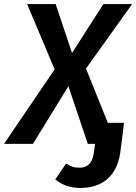

<svg xmlns="http://www.w3.org/2000/svg" viewBox="-58 -711 673 949"><path d="M367 -372 595 -691H453L298 -449L217 -691H76L212 -368L-38 0H105L280 -285L376 0H412L405 49C398 96 373 118 335 118C306 118 290 111 269 97L215 176C241 197 279 218 339 218C444 218 518 163 536 46L542 0L555 -104H475Z"/></svg>

Font: Fira Sans Medium
Style: Italic
Weight: 500
Italic angle: -8°
Designer: bBox Type GmbH & Carrois Corporate GbR & Edenspiekermann AG
Foundry: bBox Type GmbH & Carrois Corporate GbR & Edenspiekermann AG
Version: Version 4.301;PS 004.301;hotconv 1.0.88;makeotf.lib2.5.64775